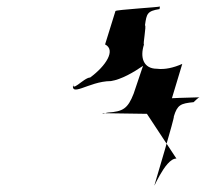

<svg xmlns="http://www.w3.org/2000/svg" viewBox="-20 -631 636 592"><path d="M208 -380C195 -338 238 -392 258 -392C307 -428 338 -477 304 -494L336 -597C337 -601 474 -609 473 -611L472 -603C434 -597 432 -589 427 -553C432 -553 420 -492 424 -494C411 -454 422 -419 464 -419C488 -416 515 -422 542 -434L498 -288C507 -318 505 -316 469 -317L470 -325C468 -328 596 -331 596 -331C591 -331 580 -318 577 -316C537 -312 527 -308 516 -272C520 -274 458 -66 458 -66C446 -30 488 -144 524 -142C524 -142 435 -277 433 -280L296 -282C297 -278 308 -284 313 -284C359 -287 374 -296 392 -342L421 -428C392 -408 354 -386 322 -381C252 -381 190 -323 208 -380Z"/></svg>

Font: Zinc
Style: Obl
Weight: 400
Version: Version 1